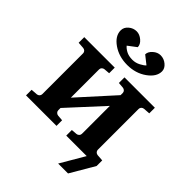

<svg xmlns="http://www.w3.org/2000/svg" viewBox="-246 -859 1137 1137"><g transform="rotate(45 322.5 -290.5)"><path d="M535.2 -46.9H618.2V0L529.8 150.9H446.8L535.2 0ZM618.2 0H363.8V-46.9L399.9 -49.8Q409.2 -50.8 415.5 -57.4Q421.9 -64 421.9 -73.2V-307.1L224.1 -91.8V-73.2Q224.1 -64 230.5 -57.4Q236.8 -50.8 246.1 -49.8L282.2 -46.9V0H26.9V-46.9L67.9 -49.8Q77.1 -50.8 83.5 -57.4Q89.8 -64 89.8 -73.2V-415Q89.8 -424.3 83.5 -430.7Q77.1 -437 67.9 -438L26.9 -440.9V-487.8H282.2V-440.9L246.1 -438Q236.8 -437 230.5 -430.7Q224.1 -424.3 224.1 -415V-178.2L421.9 -397V-415Q421.9 -424.3 415.5 -430.7Q409.2 -437 399.9 -438L363.8 -440.9V-487.8H618.2V-440.9L577.1 -438Q567.9 -437 561.5 -430.7Q555.2 -424.3 555.2 -415V-73.2Q555.2 -64 561.5 -57.4Q567.9 -50.8 577.1 -49.8L618.2 -46.9ZM496.1 -669.9Q496.1 -624.5 444.6 -587.6Q393.1 -550.8 323.2 -550.8Q253.4 -550.8 202.1 -586.4Q150.9 -622.1 150.9 -668.9Q150.9 -694.8 172.9 -713.4Q194.8 -731.9 222.2 -731.9Q247.6 -731.9 270.3 -712.4Q293 -692.9 293 -669.9L240.2 -629.9Q249 -617.7 270 -606Q291 -594.2 323.2 -594.2Q350.1 -594.2 373.8 -607.2Q397.5 -620.1 405.8 -629.9L354 -670.9Q354 -692.9 375.7 -712.4Q397.5 -731.9 422.9 -731.9Q451.2 -731.9 473.6 -713.1Q496.1 -694.3 496.1 -669.9Z"/></g></svg>

Font: Veleka
Style: Bold
Weight: 700
Designer: Stefan Peev, Context Ltd, 2016; SIL International, 1997-2014.
Foundry: Stefan Peev, Context Ltd, 2016
Version: Version 1.000